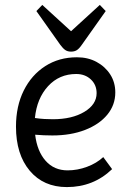

<svg xmlns="http://www.w3.org/2000/svg" viewBox="-20 -747 524 781"><path d="M252 14Q157 14 101 -52.5Q45 -119 45 -232Q45 -315 76.5 -378.5Q108 -442 164 -478Q220 -514 293 -514Q338 -514 373 -495Q408 -476 428.5 -444Q449 -412 449 -371Q449 -320 416.5 -280.5Q384 -241 326 -218.5Q268 -196 193 -196Q158 -196 123 -199Q131 -132 165.5 -93Q200 -54 255 -54Q295 -54 334 -68.5Q373 -83 400 -108L436 -59Q360 14 252 14ZM195 -262Q273 -262 323 -292Q373 -322 373 -368Q373 -402 349.5 -424Q326 -446 290 -446Q221 -446 175.5 -396.5Q130 -347 122 -267Q142 -264 160 -263Q178 -262 195 -262ZM269 -537Q255 -537 245.5 -543.5Q236 -550 225 -565L128 -702L152 -727L269 -620L386 -727L410 -702L313 -565Q302 -549 292.5 -543Q283 -537 269 -537Z"/></svg>

Font: Imprima
Style: Regular
Weight: 400
Designer: Eduardo Tunni
Foundry: Eduardo Tunni
Version: Version 1.002; ttfautohint (v1.8.4.7-5d5b);gftools[0.9.23]